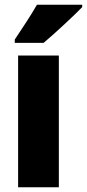

<svg xmlns="http://www.w3.org/2000/svg" viewBox="-20 -786 365 806"><path d="M325 -756V-766H135C110 -722 74 -668 42 -620V-606H163C214 -649 291 -721 325 -756ZM227 0V-553H56V0Z"/></svg>

Font: Noto Sans Thai Looped Condensed Black
Style: Regular
Weight: 900
Width: 3
Designer: Sasikarn Vongin, Ben Mitchell
Foundry: The Fontpad Ltd
Version: Version 1.001